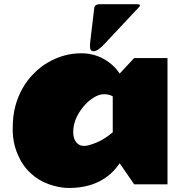

<svg xmlns="http://www.w3.org/2000/svg" viewBox="-20 -886 883 923"><path d="M433.1 -847.7Q434.1 -856 440.7 -860.8Q447.3 -865.7 457 -865.7H640.6Q650.4 -865.7 652.3 -862.1Q654.3 -858.4 648.9 -852.5L480.5 -672.9Q450.7 -641.1 431.2 -639.6Q430.7 -639.6 429.7 -639.6Q412.6 -639.6 412.6 -662.6Q412.6 -663.6 412.6 -665Q412.6 -678.2 414.6 -691.9ZM126.5 -54.2Q87.4 -90.3 64.2 -145.8Q41 -201.2 41 -265.1Q41 -329.1 53.7 -376Q79.1 -469.2 142.6 -532.7Q172.9 -564 210 -585.4Q286.1 -629.9 370.8 -629.9Q455.6 -629.9 519.5 -573.7Q540 -555.7 555.2 -532.2L625 -606.9H785.2V0H625L555.2 -101.1Q475.1 17.1 312.5 17.6Q311.5 17.6 310.1 17.6Q266.1 17.6 215.8 0Q165.5 -17.6 126.5 -54.2ZM522 -422.9Q504.4 -433.1 480 -433.1Q455.6 -433.1 428.5 -415.8Q401.4 -398.4 379.9 -372.1Q332 -313 332 -252Q332 -209 358.4 -191.4Q369.1 -184.6 384.8 -184.6Q404.8 -184.6 443.8 -200.7Q482.9 -216.8 522 -250Z"/></svg>

Font: Fz Rammetto One
Style: Regular
Weight: 400
Designer: Vernon Adams
Foundry: Vernon Adams
Version: Vit hóa bi c Thuy @ FontZin.Com